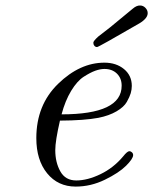

<svg xmlns="http://www.w3.org/2000/svg" viewBox="-20 -671 560 702"><path d="M112.8 -166Q112.8 -287.1 192.4 -364.5Q272 -441.9 361.8 -441.9Q404.8 -441.9 433.3 -418.5Q461.9 -395 461.9 -356.9Q461.9 -343.8 458 -330.3Q454.1 -316.9 443.6 -298.3Q433.1 -279.8 406 -263.9Q378.9 -248 339.8 -240.2Q288.1 -230.5 199.2 -230Q182.1 -155.8 182.1 -122.1Q182.1 -77.1 200.7 -44.2Q219.2 -11.2 258.8 -11.2Q299.8 -11.2 347.4 -34.2Q395 -57.1 430.2 -99.1Q445.3 -118.2 453.1 -118.2Q458 -118.2 462.4 -114Q466.8 -109.9 466.8 -104Q466.8 -90.8 440.9 -64.9Q415 -39.1 363.5 -13.9Q312 11.2 256.8 11.2Q191.9 11.2 152.3 -37.4Q112.8 -85.9 112.8 -166ZM205.1 -252.9Q425.3 -252.9 424.8 -357.9Q424.8 -384.8 407.5 -401.9Q390.1 -418.9 361.8 -418.9Q346.7 -418.9 328.4 -412.4Q310.1 -405.8 286.1 -390.4Q262.2 -375 240.2 -338.9Q218.3 -302.7 205.1 -252.9ZM321.3 -514.2V-515.1Q321.3 -521 338.9 -537.1Q347.7 -543.9 382.3 -570.8Q429.2 -609.9 465.3 -639.2Q479.5 -651.4 492.2 -650.9Q503.4 -650.9 511.7 -642.3Q520 -633.8 520 -623Q520 -604 490.2 -585.9Q340.3 -499 335 -499Q329.1 -499 325.2 -503.4Q321.3 -507.8 321.3 -514.2Z"/></svg>

Font: CMU Classical Serif
Style: Italic
Weight: 500
Italic angle: -14.04°
Version: Version 0.7.0